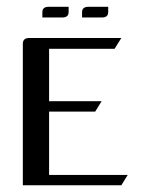

<svg xmlns="http://www.w3.org/2000/svg" viewBox="-20 -551 439 571"><path d="M106 -499V-515.1Q106 -530.8 125 -530.8H184.1V-515.1Q184.1 -499 165 -499ZM224.1 -499V-515.1Q224.1 -530.8 243.2 -530.8H301.8V-515.1Q301.8 -499 283.2 -499ZM47.9 0V-420.9Q47.9 -438 66.9 -438H340.8L320.8 -405.8H126V-250H282.2L263.2 -219.2H126V-30.8H359.9L340.8 0Z"/></svg>

Font: Hhenum
Style: Regular
Weight: 400
Designer: T. Christopher White
Version: Version 1.0